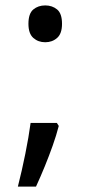

<svg xmlns="http://www.w3.org/2000/svg" viewBox="-20 -570 334 709"><path d="M190 -116 197 -105Q188 -70 174.5 -32Q161 6 145.5 44Q130 82 113 119H46Q61 60 73.5 -2Q86 -64 93 -116ZM147 -414Q121 -414 103 -430Q85 -446 85 -482Q85 -520 103 -535Q121 -550 147 -550Q173 -550 191 -535Q209 -520 209 -482Q209 -446 191 -430Q173 -414 147 -414Z"/></svg>

Font: lhindi25
Style: Book
Weight: 400
Designer: Jelle Bosma - Monotype Design Team
Foundry: Monotype Imaging Inc.
Version: Version 2.003